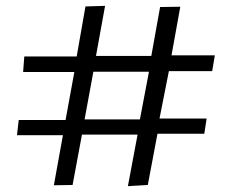

<svg xmlns="http://www.w3.org/2000/svg" viewBox="-20 -646 790 656"><path d="M417 -10 450 -186H260L228 -14L164 -13L195 -184H38L44 -236H204L234 -400H59L63 -453H242L272 -624L339 -626L308 -455H497L527 -622L596 -623L566 -457H714L705 -403H557L525 -241H686L678 -189H518L485 -14ZM269 -238H458L489 -401H299Z"/></svg>

Font: Inconsolata ExtraExpanded
Style: Regular
Weight: 400
Width: 8
Monospace: yes
Designer: Raph Levien, Cyreal, Brenton Simpson
Foundry: Raph Levien, Cyreal, Google
Version: Version 3.000; ttfautohint (v1.8.2.53-6de2)